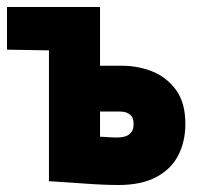

<svg xmlns="http://www.w3.org/2000/svg" viewBox="-20 -520 578 549"><path d="M0 -500V-378L120 -376H177V-500ZM329 -332H266V-500H120V-2Q120 -2 134.5 -1Q149 0 172.5 1.5Q196 3 223 5Q250 7 275 8Q300 9 319 9Q384 9 426.5 -13.5Q469 -36 489.5 -75.5Q510 -115 510 -166Q510 -226 483.5 -262.5Q457 -299 416 -315.5Q375 -332 329 -332ZM316 -127Q312 -127 306 -127Q300 -127 293.5 -127.5Q287 -128 280 -128.5Q273 -129 266 -129V-201H323Q332 -201 339 -199Q346 -197 351.5 -192.5Q357 -188 359.5 -181.5Q362 -175 362 -165Q362 -151 356 -142.5Q350 -134 339.5 -130.5Q329 -127 316 -127Z"/></svg>

Font: Advent Pro ExtraBold
Style: Regular
Weight: 800
Designer: VivaRado, Andreas Kalpakidis
Foundry: VivaRado, Andreas Kalpakidis
Version: Version 3.000